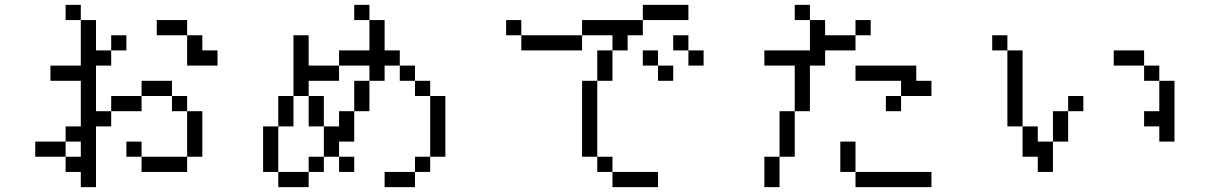

<svg xmlns="http://www.w3.org/2000/svg" viewBox="-20 -770 5040 790"><path d="M875 -500V-562.5H812.5V-625H750Q750 -625 750 -500ZM500 -562.5V-625H437.5V-562.5H375Q375 -562.5 375 -687.5H312.5V-500H187.5V-437.5H312.5V-250H250V-187.5H125V-125H250V-62.5H312.5V0H375Q375 0 375 -250H437.5V-312.5H375V-500H437.5V-562.5ZM250 -125V-187.5H312.5V-125ZM562.5 -125V-62.5H750V-125ZM562.5 -125V-187.5H500V-125ZM750 -125H812.5V-312.5H750ZM437.5 -312.5H562.5V-375H437.5ZM750 -312.5V-375H687.5V-312.5ZM562.5 -375H687.5V-437.5H562.5ZM750 -625V-687.5H625V-625ZM312.5 -687.5V-750H250V-687.5Z M1437.5 -62.5V-125H1375V-62.5ZM1125 -62.5V0H1250V-62.5ZM1125 -62.5V-250H1062.5V-62.5ZM1250 -62.5H1312.5V-125H1250ZM1687.5 -62.5H1562.5V0H1687.5ZM1687.5 -62.5H1750V-125H1687.5ZM1312.5 -125H1375V-187.5H1437.5Q1437.5 -187.5 1437.5 -312.5H1375V-250H1312.5Q1312.5 -250 1312.5 -125ZM1750 -125H1812.5Q1812.5 -125 1812.5 -375H1750Q1750 -375 1750 -125ZM1125 -250H1187.5Q1187.5 -250 1187.5 -375H1125Q1125 -375 1125 -250ZM1312.5 -250Q1312.5 -250 1312.5 -375H1250Q1250 -375 1250 -250ZM1437.5 -312.5H1500Q1500 -312.5 1500 -437.5H1437.5Q1437.5 -437.5 1437.5 -312.5ZM1187.5 -375H1250V-437.5H1375V-500H1250Q1250 -500 1250 -625H1187.5Q1187.5 -625 1187.5 -375ZM1750 -375V-437.5H1687.5V-375ZM1500 -437.5H1562.5V-500H1625V-437.5H1687.5V-500H1625V-562.5H1562.5Q1562.5 -562.5 1562.5 -687.5H1500Q1500 -687.5 1500 -562.5H1375V-500H1500ZM1500 -687.5V-750H1437.5V-687.5Z M2687.5 0V-62.5H2500V0ZM2750 -437.5V-500H2687.5V-437.5ZM2875 -500V-562.5H2812.5V-500ZM2812.5 -687.5V-750H2625V-687.5H2375V-625H2125V-562.5H2375V-625H2500V-562.5H2437.5Q2437.5 -562.5 2437.5 -437.5H2375V-125H2437.5V-62.5H2500V-125H2437.5V-437.5H2500Q2500 -437.5 2500 -562.5H2562.5V-625H2625V-687.5ZM2687.5 -500V-562.5H2625V-500ZM2812.5 -562.5V-625H2750V-562.5ZM2125 -625V-687.5H2062.5V-625Z M3812.5 0V-62.5H3500V0ZM3812.5 -375V-437.5H3750V-500H3500V-437.5H3687.5V-375H3625V-312.5H3687.5V-375ZM3562.5 -625V-687.5H3500V-625H3375V-687.5H3312.5Q3312.5 -687.5 3312.5 -562.5H3125V-500H3250V-312.5H3187.5V-125H3125Q3125 -125 3125 0H3187.5Q3187.5 0 3187.5 -125H3250V-312.5H3312.5V-500H3375V-562.5H3500V-625ZM3500 -62.5Q3500 -62.5 3500 -187.5H3437.5Q3437.5 -187.5 3437.5 -62.5ZM3312.5 -687.5V-750H3250V-687.5Z M4437.5 -312.5V-375H4375V-312.5H4312.5Q4312.5 -312.5 4312.5 -187.5H4250V-250H4187.5Q4187.5 -250 4187.5 -125H4250V-62.5H4312.5Q4312.5 -62.5 4312.5 -187.5H4375Q4375 -187.5 4375 -312.5ZM4187.5 -250V-562.5H4125V-250ZM4750 -250V-187.5H4812.5Q4812.5 -187.5 4812.5 -437.5H4750Q4750 -437.5 4750 -312.5H4687.5V-250ZM4750 -437.5V-500H4687.5V-437.5ZM4687.5 -500V-562.5H4562.5V-500ZM4125 -562.5V-625H4062.5V-562.5Z"/></svg>

Font: Unifont
Style: Regular
Weight: 500
Version: Version 13.0.05